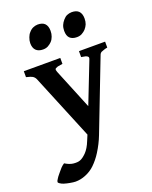

<svg xmlns="http://www.w3.org/2000/svg" viewBox="-197 -768 870 1099"><g transform="rotate(-20 238.5 -218.5)"><path d="M229 -619.1Q229 -600.1 223.1 -585Q217.3 -568.8 207 -558.1Q199.2 -549.3 183.1 -540Q169.9 -533.2 152.8 -533.2Q125 -533.2 110.1 -548.1Q95.2 -563 95.2 -591.8Q95.2 -607.9 102.1 -626Q107.9 -642.1 118.2 -652.8Q129.4 -666 143.1 -671.9Q156.2 -677.7 170.9 -678.2Q199.7 -678.2 213.9 -664.1Q229 -648.9 229 -619.1ZM436 -619.1Q436 -600.1 430.2 -585Q424.3 -570.8 413.1 -558.1Q405.3 -549.3 389.2 -540Q376 -533.2 358.9 -533.2Q331.1 -533.2 315.9 -547.9Q301.8 -562 301.8 -591.8Q301.8 -610.8 308.1 -626Q314 -640.1 325.2 -652.8Q337.4 -667 349.1 -671.9Q362.3 -677.7 377.9 -678.2Q406.7 -678.2 420.9 -664.1Q436 -648.9 436 -619.1ZM501 -418Q487.8 -416 478 -412.1Q465.8 -408.2 461.9 -406Q458 -403.8 453.1 -397Q452.1 -396 448.2 -384.8L285.2 37.1Q267.1 84 238.8 128.9Q216.8 164.1 188 191.9Q163.1 215.8 129.9 229Q100.1 241.2 68.8 241.2Q56.6 241.2 33.2 236.8Q17.1 233.9 1 229Q-12.2 225.1 -22 217.8Q-29.8 212.9 -29.8 208Q-29.8 202.1 -22 190.9Q-22 189.9 -14.4 179.4Q-6.8 168.9 -2 164.1Q1 161.1 8.5 151.6Q16.1 142.1 21 137.2Q32.2 126 42 120.1Q67.9 136.2 90.8 139.2Q117.7 142.1 132.8 136.2Q149.9 130.4 171.9 108.2Q193.8 85.9 210 44.9L224.1 11.2L61 -384.8Q55.2 -398.4 43 -405.8Q36.1 -410.6 5.9 -418V-454.1H228V-418Q201.2 -414.1 198.2 -413.1Q189.5 -410.2 184.1 -407.2Q180.2 -404.3 180.2 -397.9Q180.2 -395 184.1 -384.8L284.2 -140.1L379.9 -384.8Q383.8 -394.5 383.8 -397.9Q383.8 -402.8 380.9 -405.8Q377 -409.7 368.2 -413.1Q366.2 -414.1 341.8 -418V-454.1H501Z"/></g></svg>

Font: Gentium Basic
Style: Bold
Weight: 700
Designer: J. Victor Gaultney and Annie Olsen
Foundry: SIL International
Version: Version 1.100